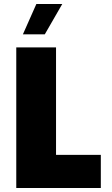

<svg xmlns="http://www.w3.org/2000/svg" viewBox="-20 -936 557 956"><path d="M61 -700H259V-165H482V0H61ZM161 -916H290L203 -765H94Z"/></svg>

Font: Chess Sans ExtraBold
Style: Regular
Weight: 800
Designer: Wolf Bōese
Foundry: Wolf Bōese
Version: Version 7.223